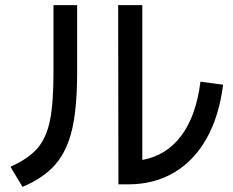

<svg xmlns="http://www.w3.org/2000/svg" viewBox="-20 -729 904 745"><path d="M438.5 -709H532.2V-108.4Q626 -125.5 683.6 -202.6Q741.2 -279.8 757.8 -412.1L845.7 -400.4Q830.6 -279.3 782 -192.4Q733.4 -105.5 655.8 -59.6Q578.1 -13.7 477.5 -13.7H439.5ZM187.5 -455.1V-709H279.3V-448.2Q279.3 -311.5 259.8 -227.3Q240.2 -143.1 194.8 -90.8Q149.4 -38.6 67.4 -3.9L20.5 -82Q89.8 -112.8 125 -153.3Q160.2 -193.8 174.1 -262.7Q188 -331.5 187.5 -455.1Z"/></svg>

Font: Pretendard GOV Medium
Style: Regular
Weight: 500
Designer: Base glyphs from Inter by Rasmus Andersson; Hangeul glyphs from Noto Sans CJK(Source Han Sans) by Jang Soo-young and Kan
Foundry: Kil Hyung-jin
Version: Version 1.309